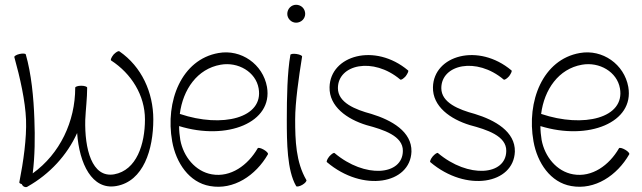

<svg xmlns="http://www.w3.org/2000/svg" viewBox="-20 -767 2688 804"><path d="M96 14C188 -38 261 -117 303 -210C312 -82 365 30 467 12C581 -8 622 -141 622 -267C622 -380 573 -488 480 -552C476 -555 466 -549 456 -539C447 -528 442 -517 445 -514C530 -459 587 -368 587 -267C587 -163 552 -54 458 -37C364 -21 334 -145 337 -265C339 -310 345 -355 345 -400C345 -404 334 -408 320 -408C306 -408 295 -404 295 -400C295 -258 231 -123 117 -41C126 -112 127 -193 124 -267C121 -359 111 -459 88 -539C87 -543 76 -544 62 -541C49 -538 39 -532 40 -528C64 -442 86 -344 89 -266C92 -189 78 -90 61 -4C60 -1 64 2 71 4C72 6 73 8 74 9C80 17 90 19 96 14Z M1102 -121C1104 -125 1097 -133 1085 -140C1073 -147 1061 -150 1059 -146C1018 -75 946 -23 867 -37C798 -49 748 -111 735 -181C732 -200 730 -219 730 -239C931 -177 1124 -254 1098 -403C1081 -498 990 -562 895 -545C740 -518 671 -343 701 -175C717 -85 772 -3 859 12C958 30 1051 -32 1102 -121ZM904 -496C977 -509 1051 -466 1063 -397C1085 -273 911 -230 733 -290C746 -392 806 -479 904 -496Z M1258 -709C1258 -719 1254 -729 1247 -736C1240 -743 1230 -747 1220 -747C1210 -747 1201 -743 1194 -736C1187 -729 1183 -719 1183 -709C1183 -699 1187 -690 1194 -683C1201 -676 1210 -672 1220 -672C1230 -672 1240 -676 1247 -683C1254 -690 1258 -699 1258 -709ZM1196 -537C1183 -465 1181 -357 1181 -267C1181 -171 1182 -53 1220 12C1222 16 1234 14 1246 7C1258 0 1265 -9 1263 -13C1219 -88 1216 -179 1216 -267C1216 -338 1231 -443 1245 -530C1246 -534 1235 -539 1221 -541C1208 -543 1196 -541 1196 -537Z M1349 -88C1500 40 1698 3 1703 -132C1705 -216 1620 -264 1535 -290C1468 -308 1395 -337 1395 -398C1395 -497 1542 -530 1656 -434C1660 -431 1670 -438 1679 -448C1687 -459 1692 -470 1689 -472C1550 -589 1363 -535 1360 -402C1358 -321 1433 -268 1515 -243C1586 -224 1668 -198 1667 -135C1666 -32 1508 -19 1381 -126C1378 -129 1368 -122 1359 -112C1350 -101 1346 -90 1349 -88Z M1782 -88C1933 40 2131 3 2136 -132C2138 -216 2053 -264 1968 -290C1901 -308 1828 -337 1828 -398C1828 -497 1975 -530 2089 -434C2093 -431 2103 -438 2112 -448C2120 -459 2125 -470 2122 -472C1983 -589 1796 -535 1793 -402C1791 -321 1866 -268 1948 -243C2019 -224 2101 -198 2100 -135C2099 -32 1941 -19 1814 -126C1811 -129 1801 -122 1792 -112C1783 -101 1779 -90 1782 -88Z M2615 -121C2617 -125 2610 -133 2598 -140C2586 -147 2574 -150 2572 -146C2531 -75 2459 -23 2380 -37C2311 -49 2261 -111 2248 -181C2245 -200 2243 -219 2243 -239C2444 -177 2637 -254 2611 -403C2594 -498 2503 -562 2408 -545C2253 -518 2184 -343 2214 -175C2230 -85 2285 -3 2372 12C2471 30 2564 -32 2615 -121ZM2417 -496C2490 -509 2564 -466 2576 -397C2598 -273 2424 -230 2246 -290C2259 -392 2319 -479 2417 -496Z"/></svg>

Font: Nupuram Condensed Thin
Style: Regular
Weight: 100
Width: 3
Designer: Santhosh Thottingal (santhosh.thottingal@gmail.com)
Foundry: SMC
Version: Version 1.000